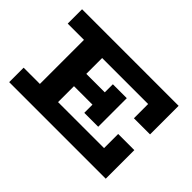

<svg xmlns="http://www.w3.org/2000/svg" viewBox="-118 -982 1278 1278"><g transform="rotate(45 520.5 -343.0)"><path d="M47 0V-136H804V-269H956V0ZM200 -75V-599H371V-75ZM261 -286V-402H620V-286ZM545 -209V-478H676V-209ZM804 -417V-551H47V-686H956V-417Z"/></g></svg>

Font: BioRhyme SemiExpanded ExtraBold
Style: Regular
Weight: 800
Width: 6
Designer: Aoife Mooney
Foundry: Aoife Mooney Type
Version: Version 1.600;gftools[0.9.33]